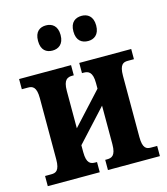

<svg xmlns="http://www.w3.org/2000/svg" viewBox="-112 -840 809 928"><g transform="rotate(-15 292.5 -376.5)"><path d="M383 -627C411 -627 439 -643 439 -690C439 -737 411 -753 383 -753C352 -753 325 -737 325 -690C325 -643 352 -627 383 -627ZM204 -627C233 -627 261 -643 261 -690C261 -737 233 -753 204 -753C174 -753 148 -737 148 -690C148 -643 174 -627 204 -627ZM12 0H272V-51H265C241 -51 220 -56 220 -115V-149L366 -308V-115C366 -56 344 -51 321 -51H313V0H573V-51H542C520 -51 501 -57 501 -115V-421C501 -478 520 -485 542 -485H573V-536H313V-485H321C344 -485 366 -478 366 -421V-393L220 -234V-421C220 -478 241 -485 265 -485H272V-536H12V-485H43C65 -485 85 -478 85 -421V-115C85 -57 65 -51 43 -51H12Z"/></g></svg>

Font: Noto Serif Condensed
Style: Bold
Weight: 700
Width: 3
Designer: Monotype Design Team
Foundry: Monotype Imaging Inc.
Version: Version 2.015